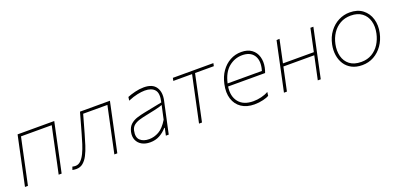

<svg xmlns="http://www.w3.org/2000/svg" viewBox="1 -1161 3779 1826"><g transform="rotate(-20 1890.0 -247.5)"><path d="M42.5 0Q54.5 -56.5 65.8 -108.8Q77 -161 89.5 -221L100 -270.5Q113 -332 124.2 -385Q135.5 -438 147.5 -494H518.5Q506.5 -438 495.2 -385Q484 -332 471 -270.5L460.5 -221Q448 -161 436.8 -108.8Q425.5 -56.5 413.5 0H383.5Q395.5 -56.5 406.8 -108.8Q418 -161 430.5 -221L441 -270.5Q452.5 -325.5 462.2 -371Q472 -416.5 482.5 -465H171.5Q161 -416.5 151.2 -371Q141.5 -325.5 130 -270.5L119.5 -221Q107 -161 95.8 -108.8Q84.5 -56.5 72.5 0Z M561.5 7Q555 7 542.5 6Q530 5 521.5 3L532 -27.5Q540 -25.5 549 -24.5Q558 -23.5 563 -23.5Q594 -23.5 617.8 -47.2Q641.5 -71 660.2 -110.2Q679 -149.5 694 -196.8Q709 -244 722 -291Q736.5 -341.5 750.8 -393Q765 -444.5 779 -494H1082Q1070 -438 1058.8 -385Q1047.5 -332 1034.5 -270.5L1024 -221Q1011.5 -161 1000.2 -108.8Q989 -56.5 977 0H947Q959 -56.5 970.2 -108.8Q981.5 -161 994 -221L1004.5 -270.5Q1016 -325.5 1025.8 -371Q1035.5 -416.5 1046 -465H800.5Q788 -419.5 775.2 -374.8Q762.5 -330 749 -282Q733 -225.5 716.5 -173.8Q700 -122 679 -81.2Q658 -40.5 629.5 -16.8Q601 7 561.5 7Z M1308.5 9Q1259 9 1224.2 -11Q1189.5 -31 1174.5 -66.5Q1159.5 -102 1169.5 -148Q1180 -194.5 1208.2 -219.2Q1236.5 -244 1275 -256Q1313.5 -268 1354.5 -276L1535.5 -312Q1556.5 -398.5 1525.2 -435.2Q1494 -472 1425.5 -472Q1394 -472 1351 -463.2Q1308 -454.5 1254.5 -432L1259.5 -468Q1291 -481 1336.8 -492.5Q1382.5 -504 1426.5 -504Q1514.5 -504 1549.2 -452.5Q1584 -401 1566.5 -319Q1562 -298 1556 -271.5Q1550 -245 1543 -211L1527 -137Q1520.5 -107 1513.2 -73.5Q1506 -40 1497.5 0H1468.5L1484.5 -74H1478.5Q1446.5 -36.5 1404.2 -13.8Q1362 9 1308.5 9ZM1309.5 -23Q1360 -23 1408.2 -49.8Q1456.5 -76.5 1500.5 -150L1530.5 -288Q1520 -284 1503 -278.8Q1486 -273.5 1452.2 -265.8Q1418.5 -258 1358.5 -246Q1320.5 -238.5 1287 -228.5Q1253.5 -218.5 1230.5 -200Q1207.5 -181.5 1200.5 -148Q1187 -83.5 1219 -53.2Q1251 -23 1309.5 -23Z M1804 0Q1816 -56.5 1827.2 -108.8Q1838.5 -161 1851 -221L1861.5 -270.5Q1873 -325.5 1882.8 -371Q1892.5 -416.5 1903 -465H1713L1719 -494H2129L2123 -465H1933Q1922.5 -416.5 1912.8 -371Q1903 -325.5 1891.5 -270.5L1881 -221Q1868.5 -161 1857.2 -108.8Q1846 -56.5 1834 0Z M2364 9Q2285.5 9 2233.2 -26.5Q2181 -62 2161 -125Q2141 -188 2159 -271Q2174 -342 2210.5 -394Q2247 -446 2299 -474.5Q2351 -503 2412 -503Q2477 -503 2517 -473.2Q2557 -443.5 2571.2 -394.5Q2585.5 -345.5 2574 -288Q2572 -277 2567.5 -262.2Q2563 -247.5 2559 -237H2184.5Q2170 -141 2217.5 -82Q2265 -23 2364 -23Q2404.5 -23 2444.8 -32.8Q2485 -42.5 2517 -61L2512 -23Q2495 -12 2452.5 -1.5Q2410 9 2364 9ZM2410 -471Q2335 -471 2274.5 -421.5Q2214 -372 2190 -266H2537Q2541.5 -279.5 2544 -293Q2560.5 -374 2524.8 -422.5Q2489 -471 2410 -471Z M2663.5 0Q2675.5 -56.5 2686.8 -108.8Q2698 -161 2710.5 -221L2721 -270.5Q2734 -332 2745.2 -385Q2756.5 -438 2768.5 -494L2799 -496Q2787 -439.5 2775.5 -385.8Q2764 -332 2751 -270.5L2750 -265H3062.5L3063.5 -270.5Q3076.5 -332 3087.8 -385Q3099 -438 3111 -494H3141Q3129 -438 3117.8 -385Q3106.5 -332 3093.5 -270.5L3083 -221Q3070.5 -161 3059.2 -108.8Q3048 -56.5 3036 0H3006Q3018 -56.5 3029.2 -108.8Q3040.5 -161 3053 -221L3056 -236H2743.5L2740.5 -221Q2728 -161 2716.8 -108.8Q2705.5 -56.5 2693.5 0Z M3455.5 9Q3394 9 3350 -14.2Q3306 -37.5 3280.2 -77.5Q3254.5 -117.5 3247 -168Q3239.5 -218.5 3250.5 -273Q3265.5 -346.5 3304.8 -398.2Q3344 -450 3397.5 -477Q3451 -504 3509.5 -504Q3589.5 -504 3640.5 -464.5Q3691.5 -425 3710.5 -360.8Q3729.5 -296.5 3713.5 -222Q3699 -154 3662.5 -102Q3626 -50 3573 -20.5Q3520 9 3455.5 9ZM3457.5 -23Q3518.5 -23 3564.8 -50.5Q3611 -78 3640.8 -124.5Q3670.5 -171 3682.5 -228Q3697 -296 3681.5 -351.2Q3666 -406.5 3622.5 -439.2Q3579 -472 3509.5 -472Q3449 -472 3402 -445.2Q3355 -418.5 3324.2 -372Q3293.5 -325.5 3281.5 -267Q3268 -202.5 3282.2 -146.8Q3296.5 -91 3340 -57Q3383.5 -23 3457.5 -23Z"/></g></svg>

Font: Commissioner Thin
Style: Italic
Weight: 100
Italic angle: -12°
Designer: Kostas Bartsokas
Foundry: Kostas Bartsokas
Version: Version 1.000; ttfautohint (v1.8.3)